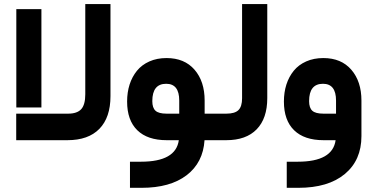

<svg xmlns="http://www.w3.org/2000/svg" viewBox="-20 -671 1779 919"><path d="M77.6 -627.4H158.7H178.2V-607.9V-176.3V-156.7H158.7H77.6H58.1V-176.3V-607.9V-627.4ZM508.8 -210.9Q508.8 -108.9 455.8 -54.4Q402.8 0 302.7 0H77.1H57.6V-19.5V-107.4V-127H77.1H306.2Q349.1 -127 368.7 -148.4Q388.2 -169.9 388.2 -219.7V-631.8V-651.4H407.7H489.3H508.8V-631.8Z M1008.8 0H959Q952.1 107.4 873.3 167.7Q794.4 228 657.7 228H621.6H602.1V208.5V122.6V103H621.6H654.8Q821.8 103 835.9 0H777.8Q686 0 637.2 -47.6Q588.4 -95.2 588.4 -185.1Q588.4 -229 600.3 -266.4Q612.3 -303.7 635.5 -332.3Q658.7 -360.8 695.1 -377Q731.4 -393.1 777.3 -393.1Q862.8 -393.1 911.1 -337.4Q959.5 -281.7 959.5 -189.5V-127H1008.8Q1014.2 -127 1017.6 -106.4Q1021 -85.9 1021 -66.9V-61.5Q1021 -41.5 1017.8 -20.8Q1014.6 0 1008.8 0ZM709 -187Q709 -154.8 724.4 -140.9Q739.7 -127 777.3 -127H837.9V-189.9Q837.9 -270 775.4 -270Q709 -270 709 -187Z M1003.9 -127H1063.5Q1104 -127 1121.3 -144Q1138.7 -161.1 1138.7 -200.7V-631.8V-651.4H1158.2H1239.7H1259.3V-631.8V-201.2Q1259.3 -104.5 1208.7 -52.2Q1158.2 0 1063 0H1003.9Q998 0 994.9 -20.8Q991.7 -41.5 991.7 -61.5V-66.9Q991.7 -85.9 995.1 -106.4Q998.5 -127 1003.9 -127Z M1710 -189.5V-19.5Q1710 95.7 1630.4 161.9Q1550.8 228 1408.2 228H1372.1H1352.5V208.5V122.6V103H1372.1H1405.3Q1572.3 103 1586.4 0H1528.3Q1436.5 0 1387.7 -47.6Q1338.9 -95.2 1338.9 -185.1Q1338.9 -229 1350.8 -266.4Q1362.8 -303.7 1386 -332.3Q1409.2 -360.8 1445.6 -377Q1481.9 -393.1 1527.8 -393.1Q1613.3 -393.1 1661.6 -337.2Q1710 -281.2 1710 -189.5ZM1459.5 -187Q1459.5 -154.8 1474.9 -140.9Q1490.2 -127 1527.8 -127H1588.4V-189.9Q1588.4 -270 1525.9 -270Q1459.5 -270 1459.5 -187Z"/></svg>

Font: Shabnam FD
Style: Bold-FD
Weight: 700
Foundry: DejaVu fonts team - Redesigned by Saber Rastikerdar - Based on Vazir font
Version: Version 5.0.1